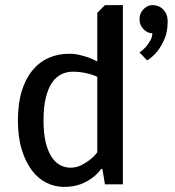

<svg xmlns="http://www.w3.org/2000/svg" viewBox="-20 -720 685 750"><path d="M525 -645Q525 -668 540.5 -684Q556 -700 575 -700Q601 -700 618 -682.5Q635 -665 635 -636Q635 -596 622.5 -567.5Q610 -539 595 -520Q577 -498 555 -484L525 -515Q539 -525 550 -537Q559 -548 567 -561.5Q575 -575 575 -590Q556 -590 540.5 -606Q525 -622 525 -645ZM360 -420Q348 -426 333 -430Q320 -434 302.5 -437Q285 -440 265 -440Q241 -440 220 -430Q199 -420 183.5 -397.5Q168 -375 159 -338.5Q150 -302 150 -250Q150 -199 158.5 -164Q167 -129 181.5 -107Q196 -85 215 -75Q234 -65 255 -65Q278 -65 297 -74.5Q316 -84 330 -95Q347 -108 360 -125ZM390 -700H460V0H390L380 -60H375Q361 -40 340 -25Q322 -11 295 -0.5Q268 10 230 10Q194 10 161.5 -6Q129 -22 104.5 -54.5Q80 -87 65 -135.5Q50 -184 50 -250Q50 -316 65 -364.5Q80 -413 107 -445.5Q134 -478 170.5 -494Q207 -510 250 -510Q273 -510 292.5 -505Q312 -500 327 -495Q345 -488 360 -480V-670Z"/></svg>

Font: Scada
Style: Regular
Weight: 400
Designer: Jovanny Lemonad
Foundry: Jovanny Lemonad
Version: Version 3.005; ttfautohint (v0.91) -l 8 -r 50 -G 200 -x 0 -w